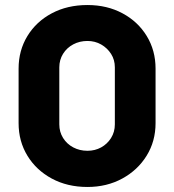

<svg xmlns="http://www.w3.org/2000/svg" viewBox="-20 -732 693 764"><path d="M328 12Q248 12 186 -21.5Q124 -55 89 -112.5Q54 -170 54 -242V-459Q54 -531 89 -588.5Q124 -646 186 -679Q248 -712 328 -712Q406 -712 467.5 -679Q529 -646 564 -588.5Q599 -531 599 -459V-242Q599 -170 563.5 -112.5Q528 -55 466.5 -21.5Q405 12 328 12ZM328 -132Q358 -132 382.5 -145.5Q407 -159 422 -183Q437 -207 437 -237V-464Q437 -494 422 -517.5Q407 -541 382.5 -555Q358 -569 328 -569Q297 -569 271.5 -555.5Q246 -542 231 -518Q216 -494 216 -464V-237Q216 -207 231 -183Q246 -159 271.5 -145.5Q297 -132 328 -132Z"/></svg>

Font: MuseoModerno Thin
Style: Bold
Weight: 700
Version: Version 1.003